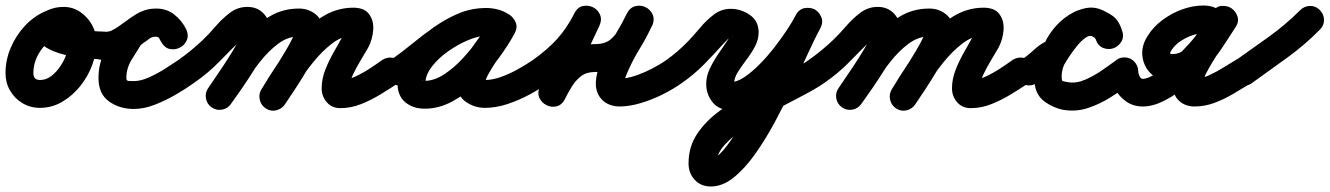

<svg xmlns="http://www.w3.org/2000/svg" viewBox="-61 -336 4820 696"><path d="M103 -295Q122 -304 141.5 -297Q161 -290 170 -271Q179 -252 172 -232Q165 -212 146 -204Q108 -186 84 -149Q60 -112 60 -71Q60 -46 84 -46Q106 -46 124.5 -60Q143 -74 157.5 -95.5Q172 -117 180 -140.5Q188 -164 188 -183Q188 -189 183 -199.5Q178 -210 169 -210Q161 -210 158.5 -208Q156 -206 162 -212Q164 -214 166.5 -219Q169 -224 168 -221Q168 -221 168 -221Q168 -221 168 -221Q166 -216 168.5 -222Q171 -228 168 -239Q164 -250 162 -248.5Q160 -247 181 -240Q214 -229 250.5 -225.5Q287 -222 321 -221Q321 -221 321 -221Q321 -221 321 -221Q342 -221 357 -206.5Q372 -192 371 -171Q371 -150 356.5 -135Q342 -120 321 -121Q299 -121 264 -123.5Q229 -126 190.5 -133.5Q152 -141 120.5 -156Q89 -171 74.5 -195Q60 -219 72 -255Q72 -255 72 -255Q72 -255 72 -255Q83 -286 111 -298.5Q139 -311 169 -311Q203 -311 230 -292.5Q257 -274 273 -245Q289 -216 289 -183Q289 -143 273.5 -101Q258 -59 230 -24Q202 11 164.5 33Q127 55 84 55Q49 55 20.5 38Q-8 21 -24.5 -7.5Q-41 -36 -41 -71Q-41 -118 -22.5 -162Q-4 -206 28 -241Q60 -276 103 -295Q103 -295 103 -295Q103 -295 103 -295Z M257 -171H256Q256 -192 271 -207Q286 -222 307 -222Q328 -222 342.5 -207Q357 -192 357 -171Q357 -174 357 -176Q356 -186 351 -195Q338 -218 313 -220Q312 -220 310 -220Q310 -220 310 -220Q317 -220 327 -221Q337 -222 344 -225Q344 -225 344 -225Q343 -225 343 -225Q360 -233 375 -244.5Q390 -256 406 -266Q406 -266 405 -266Q403 -265 403 -265Q427 -282 450.5 -293.5Q474 -305 505 -305Q543 -305 570.5 -283.5Q598 -262 614 -230Q624 -208 616 -190Q608 -172 592 -164Q576 -155 556.5 -158Q537 -161 525 -182Q520 -190 517 -196.5Q514 -203 503 -203Q487 -203 470.5 -190Q454 -177 444 -168Q444 -167 448 -172Q452 -177 452 -177Q434 -149 415.5 -118.5Q397 -88 397 -53Q397 -43 405.5 -42.5Q414 -42 424 -42Q449 -42 479 -55.5Q509 -69 537.5 -87Q566 -105 585 -118Q602 -130 622.5 -126.5Q643 -123 655 -106Q667 -89 663.5 -68.5Q660 -48 643 -36Q614 -15 577 6.5Q540 28 500.5 43.5Q461 59 424 59Q372 59 334 31.5Q296 4 296 -53Q296 -105 318 -147Q340 -189 366 -231Q366 -231 370 -236Q374 -240 374 -240Q400 -265 432.5 -284.5Q465 -304 503 -304Q544 -304 567.5 -285.5Q591 -267 611 -234Q624 -214 615.5 -195.5Q607 -177 590 -168Q572 -159 552.5 -162Q533 -165 522 -186Q520 -191 516 -197.5Q512 -204 505 -204Q492 -204 482.5 -197Q473 -190 463 -183Q463 -183 461 -182Q460 -182 460 -182Q443 -170 426 -157.5Q409 -145 391 -135Q391 -135 390 -135Q390 -135 390 -135Q372 -126 351 -122.5Q330 -119 310 -119Q288 -119 272.5 -134Q257 -149 257 -171Q257 -171 257 -171Q257 -171 257 -171Z M573 -48Q561 -65 564.5 -85.5Q568 -106 585 -118Q633 -152 674 -191Q696 -212 720.5 -240.5Q745 -269 773 -290Q801 -311 836 -311Q873 -311 896 -285.5Q919 -260 919 -224Q919 -198 903 -162Q887 -126 863 -87.5Q839 -49 815.5 -15Q792 19 776 41Q776 41 776 41Q776 41 776 41Q764 58 743.5 61.5Q723 65 706 53Q689 41 685.5 20.5Q682 0 694 -17Q701 -28 716 -49.5Q731 -71 748.5 -97.5Q766 -124 781.5 -149.5Q797 -175 807.5 -195Q818 -215 818 -224Q818 -225 819.5 -220.5Q821 -216 830 -212Q831 -211 834 -210.5Q837 -210 836 -210Q834 -210 829 -205.5Q824 -201 822 -200Q777 -157 736 -114.5Q695 -72 643 -36Q626 -24 605.5 -27.5Q585 -31 573 -48ZM776 41Q764 58 743.5 61.5Q723 65 706 53Q689 41 685.5 20.5Q682 0 694 -17Q723 -59 756.5 -109Q790 -159 829.5 -203.5Q869 -248 916.5 -276.5Q964 -305 1023 -305Q1058 -305 1084 -283.5Q1110 -262 1110 -225Q1110 -200 1094.5 -164Q1079 -128 1056 -89Q1033 -50 1010 -15Q987 20 972 42Q961 59 940.5 63.5Q920 68 902 56Q885 45 880.5 24.5Q876 4 888 -14Q896 -26 910.5 -48.5Q925 -71 942 -98.5Q959 -126 974.5 -152Q990 -178 999.5 -198Q1009 -218 1009 -225Q1009 -227 1009.5 -223.5Q1010 -220 1011 -218Q1014 -209 1019.5 -206.5Q1025 -204 1023 -204Q983 -204 947.5 -177.5Q912 -151 881 -111.5Q850 -72 823.5 -30.5Q797 11 776 41Q776 41 776 41Q776 41 776 41ZM973 40Q962 58 942 63.5Q922 69 904 58Q886 47 881 27Q876 7 886 -11Q911 -53 944.5 -103.5Q978 -154 1019 -200Q1060 -246 1108.5 -276Q1157 -306 1212 -308Q1257 -310 1275.5 -286.5Q1294 -263 1292 -229Q1290 -195 1274 -164Q1262 -143 1246.5 -117.5Q1231 -92 1218.5 -65.5Q1206 -39 1206 -16Q1206 -17 1206 -20Q1205 -23 1204 -26Q1198 -37 1186 -43Q1182 -44 1176.5 -44.5Q1171 -45 1173 -45Q1198 -45 1226 -58Q1254 -71 1280 -88Q1306 -105 1325 -119Q1343 -130 1363.5 -126.5Q1384 -123 1396 -106Q1407 -88 1403.5 -67.5Q1400 -47 1383 -35Q1353 -15 1318.5 6Q1284 27 1247.5 41.5Q1211 56 1173 56Q1142 56 1123.5 34.5Q1105 13 1105 -16Q1105 -50 1118.5 -84Q1132 -118 1150.5 -150Q1169 -182 1185 -212Q1189 -220 1192 -226Q1193 -230 1194 -234Q1194 -234 1194 -234Q1194 -226 1199 -219Q1203 -213 1209 -210Q1214 -207 1216 -207Q1179 -206 1142.5 -178Q1106 -150 1073.5 -109.5Q1041 -69 1015 -28Q989 13 973 40Q973 40 973 40Q973 40 973 40Z M1343 -48Q1331 -65 1334.5 -86Q1338 -107 1355 -118Q1395 -146 1434.5 -178.5Q1474 -211 1516.5 -240.5Q1559 -270 1604.5 -288.5Q1650 -307 1702 -307Q1724 -307 1746 -301Q1768 -295 1786 -282Q1806 -268 1807.5 -248.5Q1809 -229 1799 -214Q1789 -198 1770.5 -191.5Q1752 -185 1732 -197Q1723 -202 1717 -204Q1711 -206 1700 -206Q1673 -206 1636 -190.5Q1599 -175 1563.5 -150Q1528 -125 1504.5 -94.5Q1481 -64 1481 -34Q1481 -30 1480.5 -32Q1480 -34 1479 -36Q1472 -46 1470 -44.5Q1468 -43 1479 -43Q1513 -43 1549 -66.5Q1585 -90 1617.5 -125.5Q1650 -161 1675.5 -198Q1701 -235 1716 -262Q1728 -284 1748 -287.5Q1768 -291 1784 -282Q1801 -273 1808.5 -254.5Q1816 -236 1804 -214Q1796 -198 1778.5 -173Q1761 -148 1742 -120Q1723 -92 1710 -68.5Q1697 -45 1697 -32Q1697 -33 1697 -35Q1696 -38 1694 -40Q1693 -43 1690 -45Q1687 -47 1690 -46Q1693 -46 1697 -46Q1725 -46 1756.5 -57.5Q1788 -69 1818 -86Q1848 -103 1870 -118Q1887 -130 1907.5 -126.5Q1928 -123 1940 -106Q1952 -89 1948.5 -68.5Q1945 -48 1928 -36Q1897 -14 1858 7Q1819 28 1777.5 41.5Q1736 55 1697 55Q1659 55 1627.5 33Q1596 11 1596 -32Q1596 -71 1618 -111Q1640 -151 1668.5 -189.5Q1697 -228 1716 -262Q1728 -284 1748 -287.5Q1768 -291 1784 -282Q1801 -273 1808.5 -254.5Q1816 -236 1804 -214Q1782 -173 1747.5 -126Q1713 -79 1670.5 -37Q1628 5 1579 31.5Q1530 58 1479 58Q1436 58 1408 34.5Q1380 11 1380 -34Q1380 -76 1400.5 -115.5Q1421 -155 1455 -189.5Q1489 -224 1531.5 -250.5Q1574 -277 1617.5 -292Q1661 -307 1700 -307Q1745 -307 1782 -285Q1803 -273 1804.5 -253Q1806 -233 1795 -216Q1785 -200 1766 -193Q1747 -186 1728 -200Q1722 -204 1715 -205Q1708 -206 1702 -206Q1662 -206 1624 -188Q1586 -170 1549.5 -142.5Q1513 -115 1478.5 -86Q1444 -57 1413 -36Q1396 -24 1375 -27.5Q1354 -31 1343 -48Z M1928 -36Q1911 -24 1890 -27.5Q1869 -31 1858 -48Q1846 -65 1849.5 -86Q1853 -107 1870 -118Q1922 -155 1957 -193Q1992 -231 2021 -287Q2032 -310 2051.5 -314Q2071 -318 2088 -310Q2105 -302 2113.5 -284Q2122 -266 2112 -243Q2081 -177 2050 -111Q2019 -45 1988 21Q1977 44 1957.5 48.5Q1938 53 1921 44Q1904 36 1895 18Q1886 0 1897 -22Q1918 -64 1944 -99Q1970 -134 2007 -155Q2044 -176 2095 -176Q2131 -176 2151 -192Q2171 -208 2184 -233.5Q2197 -259 2212 -288Q2224 -310 2243.5 -314Q2263 -318 2279 -310Q2296 -302 2304.5 -284Q2313 -266 2303 -244Q2283 -200 2258 -159.5Q2233 -119 2214 -75Q2210 -66 2206.5 -57Q2203 -48 2202 -38Q2201 -33 2201 -32Q2198 -36 2197.5 -39Q2197 -42 2193 -46Q2192 -47 2187.5 -49Q2183 -51 2185 -51Q2211 -51 2242 -61.5Q2273 -72 2303 -87.5Q2333 -103 2354 -118Q2371 -130 2391.5 -126.5Q2412 -123 2424 -106Q2436 -89 2432.5 -68.5Q2429 -48 2412 -36Q2383 -15 2343.5 5Q2304 25 2262.5 37.5Q2221 50 2185 50Q2163 50 2144 41.5Q2125 33 2112 14Q2097 -10 2099 -40Q2101 -70 2114 -103Q2127 -136 2145.5 -169Q2164 -202 2182 -232Q2200 -262 2211 -285Q2221 -308 2241 -311.5Q2261 -315 2278 -307Q2295 -298 2304 -280Q2313 -262 2302 -241Q2276 -193 2251.5 -155.5Q2227 -118 2191 -96.5Q2155 -75 2095 -75Q2065 -75 2045.5 -60Q2026 -45 2012.5 -23Q1999 -1 1987 22Q1976 45 1956.5 49.5Q1937 54 1920 45Q1903 37 1894.5 19Q1886 1 1896 -21Q1927 -88 1958 -154Q1989 -220 2020 -286Q2031 -308 2050.5 -312.5Q2070 -317 2087 -308Q2105 -300 2113.5 -282Q2122 -264 2111 -241Q2076 -174 2033 -126.5Q1990 -79 1928 -36Q1928 -36 1928 -36Q1928 -36 1928 -36Z M2412 -36Q2395 -24 2374.5 -27.5Q2354 -31 2342 -48Q2330 -65 2333.5 -85.5Q2337 -106 2354 -118Q2395 -147 2433 -186Q2454 -208 2477 -235.5Q2500 -263 2527 -283.5Q2554 -304 2588 -304Q2625 -304 2657 -282Q2689 -260 2689 -219Q2689 -192 2675.5 -167Q2662 -142 2644.5 -119Q2627 -96 2613.5 -74.5Q2600 -53 2600 -32Q2600 -26 2597 -31.5Q2594 -37 2587 -38Q2586 -38 2586 -38Q2610 -38 2637.5 -56.5Q2665 -75 2693.5 -104Q2722 -133 2747.5 -166Q2773 -199 2793 -229.5Q2813 -260 2823 -280Q2834 -302 2854 -305.5Q2874 -309 2891 -300Q2908 -291 2916 -272.5Q2924 -254 2912 -233Q2893 -197 2867.5 -141.5Q2842 -86 2812 -21.5Q2782 43 2747.5 107Q2713 171 2675.5 223.5Q2638 276 2598 308Q2558 340 2516 340Q2480 340 2457.5 316Q2435 292 2435 256Q2435 196 2466 149.5Q2497 103 2547.5 66Q2598 29 2656.5 -1.5Q2715 -32 2771.5 -60.5Q2828 -89 2870 -118Q2887 -130 2907.5 -126.5Q2928 -123 2940 -106Q2952 -89 2948.5 -68.5Q2945 -48 2928 -36Q2898 -15 2850 10Q2802 35 2748 63.5Q2694 92 2645.5 123.5Q2597 155 2566.5 188.5Q2536 222 2536 256Q2536 255 2534 251Q2530 244 2522 241Q2520 240 2518 239Q2517 239 2516 239Q2535 239 2561.5 208Q2588 177 2617.5 127Q2647 77 2677.5 17Q2708 -43 2736 -102Q2764 -161 2787 -208.5Q2810 -256 2824 -281Q2836 -303 2855.5 -306.5Q2875 -310 2892 -302Q2908 -293 2916 -274.5Q2924 -256 2913 -234Q2896 -201 2870.5 -161.5Q2845 -122 2812.5 -82.5Q2780 -43 2743 -10Q2706 23 2666 43Q2626 63 2586 63Q2545 63 2522 34.5Q2499 6 2499 -32Q2499 -60 2512.5 -88Q2526 -116 2543.5 -141.5Q2561 -167 2574.5 -187Q2588 -207 2588 -219Q2588 -221 2588 -216.5Q2588 -212 2589 -210Q2593 -202 2595.5 -203Q2598 -204 2588 -204Q2587 -204 2575.5 -192Q2564 -180 2560 -176Q2525 -137 2490 -101.5Q2455 -66 2412 -36Q2412 -36 2412 -36Q2412 -36 2412 -36Z M2858 -48Q2846 -65 2849.5 -85.5Q2853 -106 2870 -118Q2918 -152 2959 -191Q2981 -212 3005.5 -240.5Q3030 -269 3058 -290Q3086 -311 3121 -311Q3158 -311 3181 -285.5Q3204 -260 3204 -224Q3204 -198 3188 -162Q3172 -126 3148 -87.5Q3124 -49 3100.5 -15Q3077 19 3061 41Q3061 41 3061 41Q3061 41 3061 41Q3049 58 3028.5 61.5Q3008 65 2991 53Q2974 41 2970.5 20.5Q2967 0 2979 -17Q2986 -28 3001 -49.5Q3016 -71 3033.5 -97.5Q3051 -124 3066.5 -149.5Q3082 -175 3092.5 -195Q3103 -215 3103 -224Q3103 -225 3104.5 -220.5Q3106 -216 3115 -212Q3116 -211 3119 -210.5Q3122 -210 3121 -210Q3119 -210 3114 -205.5Q3109 -201 3107 -200Q3062 -157 3021 -114.5Q2980 -72 2928 -36Q2911 -24 2890.5 -27.5Q2870 -31 2858 -48ZM3061 41Q3049 58 3028.5 61.5Q3008 65 2991 53Q2974 41 2970.5 20.5Q2967 0 2979 -17Q3008 -59 3041.5 -109Q3075 -159 3114.5 -203.5Q3154 -248 3201.5 -276.5Q3249 -305 3308 -305Q3343 -305 3369 -283.5Q3395 -262 3395 -225Q3395 -200 3379.5 -164Q3364 -128 3341 -89Q3318 -50 3295 -15Q3272 20 3257 42Q3246 59 3225.5 63.5Q3205 68 3187 56Q3170 45 3165.5 24.5Q3161 4 3173 -14Q3181 -26 3195.5 -48.5Q3210 -71 3227 -98.5Q3244 -126 3259.5 -152Q3275 -178 3284.5 -198Q3294 -218 3294 -225Q3294 -227 3294.5 -223.5Q3295 -220 3296 -218Q3299 -209 3304.5 -206.5Q3310 -204 3308 -204Q3268 -204 3232.5 -177.5Q3197 -151 3166 -111.5Q3135 -72 3108.5 -30.5Q3082 11 3061 41Q3061 41 3061 41Q3061 41 3061 41ZM3258 40Q3247 58 3227 63.5Q3207 69 3189 58Q3171 47 3166 27Q3161 7 3171 -11Q3196 -53 3229.5 -103.5Q3263 -154 3304 -200Q3345 -246 3393.5 -276Q3442 -306 3497 -308Q3542 -310 3560.5 -286.5Q3579 -263 3577 -229Q3575 -195 3559 -164Q3547 -143 3531.5 -117.5Q3516 -92 3503.5 -65.5Q3491 -39 3491 -16Q3491 -17 3491 -20Q3490 -23 3489 -26Q3483 -37 3471 -43Q3467 -44 3461.5 -44.5Q3456 -45 3458 -45Q3483 -45 3511 -58Q3539 -71 3565 -88Q3591 -105 3610 -119Q3628 -130 3648.5 -126.5Q3669 -123 3681 -106Q3692 -88 3688.5 -67.5Q3685 -47 3668 -35Q3638 -15 3603.5 6Q3569 27 3532.5 41.5Q3496 56 3458 56Q3427 56 3408.5 34.5Q3390 13 3390 -16Q3390 -50 3403.5 -84Q3417 -118 3435.5 -150Q3454 -182 3470 -212Q3474 -220 3477 -226Q3478 -230 3479 -234Q3479 -234 3479 -234Q3479 -226 3484 -219Q3488 -213 3494 -210Q3499 -207 3501 -207Q3464 -206 3427.5 -178Q3391 -150 3358.5 -109.5Q3326 -69 3300 -28Q3274 13 3258 40Q3258 40 3258 40Q3258 40 3258 40Z M3627 -49Q3615 -67 3619.5 -87.5Q3624 -108 3641 -119Q3663 -133 3685 -153.5Q3707 -174 3729 -185Q3730 -186 3727 -181.5Q3724 -177 3725 -178Q3740 -212 3767.5 -242.5Q3795 -273 3831 -291.5Q3867 -310 3906 -306Q3906 -306 3910 -305Q3914 -305 3915 -305Q3950 -295 3973 -278Q3996 -261 4007 -223Q4014 -200 4003 -183.5Q3992 -167 3975 -161Q3957 -155 3938.5 -162Q3920 -169 3912 -192Q3910 -195 3909 -196Q3909 -196 3910 -195Q3911 -194 3911 -194Q3910 -196 3908 -198Q3906 -200 3904 -201Q3904 -201 3903 -202Q3902 -202 3902 -202Q3891 -211 3874.5 -199.5Q3858 -188 3842 -168Q3826 -148 3814 -129.5Q3802 -111 3799 -105Q3799 -105 3799 -105Q3799 -106 3799 -106Q3792 -93 3789 -76Q3786 -59 3789 -44Q3790 -42 3797.5 -40.5Q3805 -39 3812 -38Q3812 -38 3811 -38Q3811 -38 3811 -38Q3840 -33 3872.5 -47Q3905 -61 3935 -82Q3965 -103 3986 -118Q4003 -130 4023.5 -126.5Q4044 -123 4056 -106Q4068 -89 4064.5 -68.5Q4061 -48 4044 -36Q4008 -11 3967.5 15Q3927 41 3883 55.5Q3839 70 3793 62Q3793 62 3793 62Q3792 62 3792 62Q3758 55 3728 34Q3698 13 3691 -24Q3684 -56 3689.5 -90.5Q3695 -125 3711 -154Q3711 -154 3711 -155Q3711 -155 3711 -155Q3729 -186 3755.5 -220Q3782 -254 3815 -279Q3848 -304 3885 -308Q3922 -312 3962 -284Q3962 -284 3961 -284Q3960 -285 3960 -285Q3966 -281 3971.5 -276Q3977 -271 3983 -266Q3983 -266 3984 -265Q3985 -264 3985 -264Q3998 -248 4006 -226Q4015 -203 4003.5 -186.5Q3992 -170 3974 -164Q3955 -158 3936 -164.5Q3917 -171 3911 -195Q3908 -204 3901.5 -204.5Q3895 -205 3887 -207Q3887 -207 3892 -207Q3896 -206 3896 -206Q3881 -207 3864.5 -195Q3848 -183 3835 -166Q3822 -149 3817 -138Q3808 -118 3786.5 -98.5Q3765 -79 3740 -62.5Q3715 -46 3697 -35Q3679 -23 3658.5 -27.5Q3638 -32 3627 -49Z M4015 -128Q4036 -128 4050.5 -113Q4065 -98 4065 -77Q4065 -71 4069.5 -60.5Q4074 -50 4082 -50Q4102 -51 4132 -71Q4162 -91 4193.5 -120.5Q4225 -150 4250.5 -178.5Q4276 -207 4286 -224Q4291 -233 4290 -233Q4289 -233 4291 -227Q4293 -222 4298.5 -218.5Q4304 -215 4301 -215Q4270 -215 4235.5 -197Q4201 -179 4185 -153Q4180 -145 4180.5 -142.5Q4181 -140 4190 -140Q4214 -140 4235 -156.5Q4256 -173 4273.5 -198Q4291 -223 4306 -248.5Q4321 -274 4333 -292Q4347 -313 4367.5 -314.5Q4388 -316 4403 -306Q4419 -295 4425 -276Q4431 -257 4417 -236Q4390 -194 4361.5 -153Q4333 -112 4310 -68Q4307 -62 4303.5 -51Q4300 -40 4296.5 -32.5Q4293 -25 4291 -30Q4288 -39 4280 -43Q4272 -47 4267.5 -49Q4263 -51 4269 -51Q4295 -51 4321.5 -63Q4348 -75 4373.5 -91Q4399 -107 4421 -120Q4439 -131 4459.5 -126Q4480 -121 4490 -103Q4501 -85 4496 -64.5Q4491 -44 4473 -34Q4442 -15 4409 4.5Q4376 24 4341 37Q4306 50 4269 50Q4251 50 4235 43.5Q4219 37 4207 23Q4189 1 4192 -31Q4195 -63 4211.5 -99.5Q4228 -136 4251 -172Q4274 -208 4296.5 -239Q4319 -270 4333 -292Q4347 -313 4367 -314.5Q4387 -316 4403 -305Q4419 -295 4425 -275.5Q4431 -256 4417 -236Q4396 -204 4374 -170Q4352 -136 4326 -106.5Q4300 -77 4267 -58.5Q4234 -40 4190 -40Q4144 -40 4115 -65.5Q4086 -91 4080.5 -130Q4075 -169 4100 -207Q4120 -239 4153 -263.5Q4186 -288 4224.5 -302Q4263 -316 4301 -316Q4342 -316 4365 -293.5Q4388 -271 4390 -238Q4392 -205 4373 -172Q4354 -141 4321 -103.5Q4288 -66 4247.5 -31Q4207 4 4164.5 26.5Q4122 49 4085 50Q4050 51 4023 33Q3996 15 3980.5 -14.5Q3965 -44 3965 -77Q3965 -98 3979.5 -113Q3994 -128 4015 -128Z M4406 -46Q4394 -63 4397.5 -84Q4401 -105 4418 -117Q4478 -159 4539 -203Q4600 -247 4652 -299Q4652 -299 4652 -299Q4652 -299 4652 -299Q4667 -314 4687.5 -314.5Q4708 -315 4723 -300Q4738 -285 4738.5 -264.5Q4739 -244 4724 -229Q4669 -173 4604.5 -126.5Q4540 -80 4476 -34Q4459 -22 4438.5 -25.5Q4418 -29 4406 -46Z"/></svg>

Font: FRB American Cursive Ultra
Style: Bold Italic
Weight: 1000
Italic angle: -25°
Version: Version 2.0;Modular Font Editor K font №1